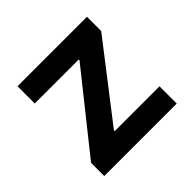

<svg xmlns="http://www.w3.org/2000/svg" viewBox="-139 -692 839 839"><g transform="rotate(-45 281.0 -272.5)"><path d="M58.9 0V-81.7L340.2 -434.3V-438.9H68.2V-545.5H497.5V-457.7L229.8 -111.2V-106.5H506.7V0Z"/></g></svg>

Font: InterMG SemiBold
Style: Regular
Weight: 600
Designer: Rasmus Andersson
Foundry: rsms
Version: Version 3.019;December 26, 2023;FontCreator 15.0.0.2955 64-b